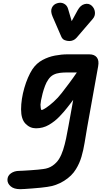

<svg xmlns="http://www.w3.org/2000/svg" viewBox="-20 -922 760 1394"><path d="M34 384Q34 354.5 59.2 336.5Q84.5 318.5 120.5 318.5Q128 318.5 150.8 317.2Q173.5 316 201.8 314Q230 312 255 309.8Q280 307.5 292.5 305.5Q332.5 301 361.2 281.2Q390 261.5 408.5 232.5Q426.5 203 438.5 165.2Q450.5 127.5 459.8 83.5Q469 39.5 477.5 -9L502.5 -146.5L511.5 -197Q500.5 -182 489.2 -167.5Q478 -153 466.5 -138.5Q444.5 -110 411.2 -75.2Q378 -40.5 335.2 -15.5Q292.5 9.5 241 9.5Q197.5 9.5 165.2 -23.8Q133 -57 133 -128Q133 -165 139.2 -205Q145.5 -245 156.8 -284Q168 -323 183 -357.8Q198 -392.5 215.5 -419.5Q245 -463 288.2 -486.2Q331.5 -509.5 379.2 -518.5Q427 -527.5 468.5 -527.5H628.5Q665.5 -527.5 683 -505.2Q700.5 -483 692.5 -440L613 2.5Q603 61.5 594.2 115Q585.5 168.5 571.5 216.2Q557.5 264 531.5 306Q502 355.5 445.2 391Q388.5 426.5 322.5 435Q304.5 438 275.8 440.8Q247 443.5 216.5 446Q186 448.5 161.2 450Q136.5 451.5 126.5 451.5Q81.5 451.5 57.8 431Q34 410.5 34 384ZM274 -162.5Q274 -153 275.8 -138.2Q277.5 -123.5 282.5 -123.5Q290.5 -123.5 315 -139.8Q339.5 -156 370.2 -183.8Q401 -211.5 427.5 -246Q454 -280 483 -318.8Q512 -357.5 538 -396H468.5Q441 -396 415.2 -393Q389.5 -390 368 -379Q346.5 -368 330 -343.5Q317.5 -326 307.2 -299.2Q297 -272.5 289.5 -244.2Q282 -216 278 -193.5Q274 -171 274 -162.5ZM483.5 -624Q466.5 -624 449.8 -630.5Q433 -637 424.5 -657L362 -801Q345 -840 356.5 -865.2Q368 -890.5 395 -898.5Q422 -907 444.2 -895.5Q466.5 -884 474 -858.5L500.5 -768.5L544 -848Q564 -884.5 594 -892.2Q624 -900 645.5 -881Q666.5 -861.5 669.2 -834Q672 -806.5 654 -785.5L536 -648Q525 -635.5 511.2 -629.8Q497.5 -624 483.5 -624Z"/></svg>

Font: Edu QLD Hand
Style: Regular
Weight: 400
Designer: Tina and Corey Anderson, Eben Sorkin
Foundry: Sorkin Type Co.
Version: Version 2.000